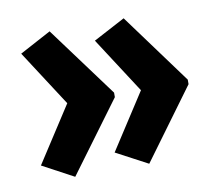

<svg xmlns="http://www.w3.org/2000/svg" viewBox="-58 -566 665 585"><g transform="rotate(-10 274.5 -274.0)"><path d="M519 -267 359 -49 261 -101 373 -274 261 -447 359 -499 519 -281ZM291 -267 130 -49 33 -101 145 -274 33 -447 130 -499 291 -281Z"/></g></svg>

Font: Noto Sans Lao Condensed
Style: Bold
Weight: 700
Width: 3
Designer: Monotype Design Team
Foundry: Monotype Imaging Inc.
Version: Version 2.003; ttfautohint (v1.8.4.7-5d5b)